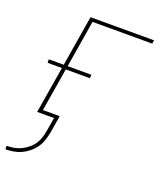

<svg xmlns="http://www.w3.org/2000/svg" viewBox="-168 -614 804 931"><g transform="rotate(20 234.5 -148.5)"><path d="M-31 223V205Q-13 205 5.5 202Q24 199 41 191Q58 183 74 170.5Q90 158 101 142Q112 126 118 108Q124 90 127 72L139 0H52L92 -241H18V-259H95L138 -520H466L463 -502H155L115 -259H237V-241H112L75 -18H162L147 72Q143 92 136.5 112.5Q130 133 117.5 151Q105 169 87.5 183.5Q70 198 50.5 207Q31 216 10 219.5Q-11 223 -31 223Z"/></g></svg>

Font: Iosevka Thin Oblique
Style: Regular
Weight: 100
Italic angle: -9°
Monospace: yes
Designer: Belleve Invis
Foundry: Belleve Invis
Version: Version 32.5.0; ttfautohint (v1.8.4)